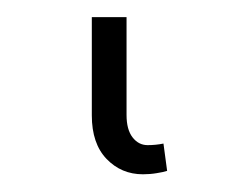

<svg xmlns="http://www.w3.org/2000/svg" viewBox="-20 23 287 220"><path d="M143.8 222.7Q119 222.7 102.1 205.1Q85.2 187.5 85.2 155.2V42.6H125V154.8Q125 171.5 131.9 180.4Q138.8 189.3 149.1 189.3Q158.4 189.3 167.3 187.5L171.5 218.8Q167.3 220.2 159.6 221.4Q152 222.7 143.8 222.7Z"/></svg>

Font: Inter Extra Light BETA
Style: Regular
Weight: 200
Designer: Rasmus Andersson
Foundry: rsms
Version: Version 3.011;git-f93a4a705